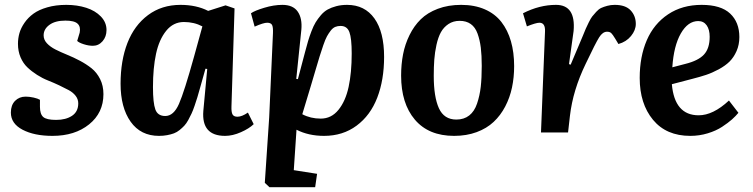

<svg xmlns="http://www.w3.org/2000/svg" viewBox="-20 -547 3109 793"><path d="M211.9 -51.8Q252 -51.8 277.6 -68.8Q303.2 -85.9 303.2 -120.1Q303.2 -137.2 292.5 -151.1Q281.7 -165 264.2 -174.6Q246.6 -184.1 224.4 -194.6Q202.1 -205.1 178.7 -214.4Q155.3 -223.6 133.1 -237.8Q110.8 -252 93.3 -268.6Q75.7 -285.2 64.9 -310.3Q54.2 -335.4 54.2 -366.2Q54.2 -388.7 60.3 -410.2Q66.4 -431.6 81.3 -453.1Q96.2 -474.6 118.4 -490.7Q140.6 -506.8 175.5 -516.8Q210.4 -526.9 253.9 -526.9Q298.8 -526.9 336.2 -514.9Q373.5 -502.9 396.7 -478.8Q419.9 -454.6 419.9 -422.9Q419.9 -395.5 403.6 -376.7Q387.2 -357.9 363.8 -357.9Q345.7 -357.9 325.9 -364.3Q306.2 -370.6 298.8 -377.9L309.1 -412.1Q314 -436.5 300.5 -449.2Q287.1 -461.9 250 -461.9Q208 -461.9 184.1 -444.3Q160.2 -426.8 160.2 -400.9Q160.2 -382.8 173.8 -368.2Q187.5 -353.5 209.2 -342.5Q231 -331.5 257.3 -320.8Q283.7 -310.1 310.1 -296.1Q336.4 -282.2 358.2 -264.9Q379.9 -247.6 393.6 -220.2Q407.2 -192.9 407.2 -158.2Q407.2 -81.1 348.1 -33.4Q289.1 14.2 196.8 14.2Q121.6 14.2 73.2 -11.2Q24.9 -36.6 24.9 -82Q24.9 -112.8 42.2 -130.4Q59.6 -147.9 85.9 -147.9Q101.6 -147.9 118.9 -144Q136.2 -140.1 145 -134.8V-106Q145 -75.7 158.7 -63.7Q172.4 -51.8 211.9 -51.8Z M936 -107.9Q935.1 -84.5 940.2 -74.7Q945.3 -64.9 960.9 -64.9Q979 -64.9 1003.9 -82L1027.8 -34.2Q1009.3 -16.1 975.1 -1Q940.9 14.2 909.7 14.2Q811.5 14.2 819.8 -88.9L835.9 -262.2L828.6 -263.2L806.6 -185.1Q799.8 -160.6 795.2 -145.3Q790.5 -129.9 783.7 -110.1Q776.9 -90.3 771.2 -78.1Q765.6 -65.9 757.6 -51.3Q749.5 -36.6 741.2 -27.8Q732.9 -19 721.9 -10Q710.9 -1 698.5 3.7Q686 8.3 670.4 11.2Q654.8 14.2 636.7 14.2Q561 14.2 519.5 -44.4Q478 -103 478 -201.2Q478 -296.4 506.3 -369.4Q534.7 -442.4 591.3 -484.6Q647.9 -526.9 725.6 -526.9Q791 -526.9 839.8 -502L911.6 -524.9L948.7 -512.2ZM662.6 -67.9Q697.3 -67.9 719.2 -117.9Q741.2 -168 781.7 -314L815.9 -438Q781.7 -456.1 739.7 -456.1Q695.8 -456.1 666.5 -419.9Q637.2 -383.8 624.5 -325Q611.8 -266.1 611.8 -187Q611.8 -122.1 621.6 -95Q631.3 -67.9 662.6 -67.9Z M1107.4 -410.2Q1108.4 -434.1 1103.8 -443.6Q1099.1 -453.1 1083.5 -453.1Q1067.9 -453.1 1031.7 -437L1016.6 -492.2Q1031.7 -502.9 1071.3 -514.9Q1110.8 -526.9 1146.5 -526.9Q1190.4 -526.9 1209.7 -499Q1229 -471.2 1224.6 -423.8L1203.6 -221.2L1210.4 -220.2L1239.7 -331.1Q1247.1 -358.9 1252.4 -377.2Q1257.8 -395.5 1266.4 -418Q1274.9 -440.4 1283.7 -454.8Q1292.5 -469.2 1305.4 -484.4Q1318.4 -499.5 1333.5 -507.8Q1348.6 -516.1 1368.9 -521.5Q1389.2 -526.9 1413.6 -526.9Q1486.3 -526.9 1526.4 -470.9Q1566.4 -415 1566.4 -312Q1566.4 -216.8 1538.1 -143.6Q1509.8 -70.3 1452.9 -28.1Q1396 14.2 1318.4 14.2Q1254.4 14.2 1204.6 -11.2L1193.4 155.8L1289.6 170.9L1281.7 226.1H1092.8L1073.7 208L1091.8 -62ZM1386.7 -439.9Q1374.5 -439.9 1364.5 -435.8Q1354.5 -431.6 1345.7 -420.2Q1336.9 -408.7 1330.3 -396.7Q1323.7 -384.8 1315.2 -360.1Q1306.6 -335.4 1300.3 -314.7Q1293.9 -293.9 1282.7 -255.9Q1271.5 -216.8 1264.6 -194.8L1228.5 -75.2Q1262.7 -57.1 1304.7 -57.1Q1348.6 -57.1 1377.9 -93.3Q1407.2 -129.4 1419.9 -188.2Q1432.6 -247.1 1432.6 -326.2Q1432.6 -388.7 1423.1 -414.3Q1413.6 -439.9 1386.7 -439.9Z M1636.7 -234.9Q1636.7 -281.7 1644.8 -323Q1652.8 -364.3 1671.4 -402.1Q1689.9 -439.9 1717.8 -467.3Q1745.6 -494.6 1788.3 -510.7Q1831.1 -526.9 1884.8 -526.9Q1939.9 -526.9 1982.2 -508.5Q2024.4 -490.2 2050.8 -456.3Q2077.1 -422.4 2090.3 -376.5Q2103.5 -330.6 2103.5 -273.9Q2103.5 -227.5 2094.7 -185.8Q2085.9 -144 2066.7 -107.2Q2047.4 -70.3 2018.8 -43.5Q1990.2 -16.6 1948.5 -1.2Q1906.7 14.2 1855.5 14.2Q1750.5 14.2 1693.6 -52.7Q1636.7 -119.6 1636.7 -234.9ZM1864.7 -53.2Q1896.5 -53.2 1918 -70.1Q1939.5 -86.9 1950.4 -119.4Q1961.4 -151.9 1965.6 -188.5Q1969.7 -225.1 1969.7 -274.9Q1969.7 -318.8 1965.8 -350.3Q1961.9 -381.8 1952.4 -408.2Q1942.9 -434.6 1924.3 -447.8Q1905.8 -460.9 1878.4 -460.9Q1852.1 -460.9 1832.3 -447.8Q1812.5 -434.6 1801 -413.8Q1789.6 -393.1 1782.7 -361.8Q1775.9 -330.6 1773.7 -300.8Q1771.5 -271 1771.5 -233.9Q1771.5 -147 1792.7 -100.1Q1814 -53.2 1864.7 -53.2Z M2231 -416Q2232.9 -453.1 2208 -453.1Q2193.8 -453.1 2156.2 -438L2140.1 -492.2Q2208 -526.9 2276.4 -526.9Q2358.4 -526.9 2349.1 -418.9L2330.1 -282.2L2336.9 -279.8L2387.2 -398.9Q2395.5 -419.4 2399.4 -428.5Q2403.3 -437.5 2411.6 -454.3Q2419.9 -471.2 2426 -479Q2432.1 -486.8 2442.4 -498Q2452.6 -509.3 2463.1 -514.2Q2473.6 -519 2488 -522.9Q2502.4 -526.9 2519 -526.9Q2563.5 -526.9 2584.7 -504.2Q2606 -481.4 2606 -448.2Q2606 -422.4 2586.2 -398.2Q2566.4 -374 2534.2 -365.2L2521 -387.2Q2510.7 -404.3 2504.6 -410.2Q2498.5 -416 2487.3 -416Q2469.2 -416 2454.6 -392.8Q2439.9 -369.6 2398.9 -283.2Q2346.2 -174.3 2334 -68.8L2326.2 0H2214.4Z M2877.9 -526.9Q2957.5 -526.9 2995.6 -491Q3033.7 -455.1 3033.7 -394Q3033.7 -362.3 3022.2 -336.2Q3010.7 -310.1 2993.2 -292.7Q2975.6 -275.4 2948.5 -260.7Q2921.4 -246.1 2896.5 -237.8Q2871.6 -229.5 2838.9 -221.2L2754.9 -199.2Q2766.1 -70.8 2865.7 -70.8Q2925.3 -70.8 2990.7 -131.8L3029.8 -81.1Q3019 -67.9 3003.2 -53.7Q2987.3 -39.6 2962.4 -23.2Q2937.5 -6.8 2902.8 3.7Q2868.2 14.2 2831.1 14.2Q2731.9 14.2 2677 -52.2Q2622.1 -118.7 2622.1 -225.1Q2622.1 -313 2651.4 -380.9Q2680.7 -448.7 2739.3 -487.8Q2797.9 -526.9 2877.9 -526.9ZM2911.1 -395Q2911.1 -424.8 2898.7 -442.4Q2886.2 -460 2863.8 -460Q2821.3 -460 2792 -408.9Q2762.7 -357.9 2756.8 -269L2811 -283.2Q2864.3 -296.4 2887.7 -321.8Q2911.1 -347.2 2911.1 -395Z"/></svg>

Font: Literata Book
Style: Bold Italic
Weight: 700
Italic angle: -3°
Designer: Latin by Veronika Burian and Jose Scaglione. Greek by Irene Vlachou. Cyrillic by Vera Evstafieva
Foundry: TypeTogether
Version: Version 1.003;PS 001.003;hotconv 1.0.88;makeotf.lib2.5.64775